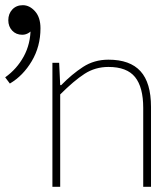

<svg xmlns="http://www.w3.org/2000/svg" viewBox="-22 -720 642 740"><path d="M180 0V-478H206L210 -392H214Q255 -434 298 -462Q341 -490 396 -490Q479 -490 519.5 -445.5Q560 -401 560 -308V0H530V-304Q530 -384 498.5 -423Q467 -462 396 -462Q345 -462 304 -435.5Q263 -409 210 -356V0ZM16 -398 -2 -422Q43 -454 69.5 -502.5Q96 -551 96 -612L66 -676L117 -621Q105 -605 92 -595.5Q79 -586 64 -586Q40 -586 25 -602Q10 -618 10 -642Q10 -667 25.5 -683.5Q41 -700 66 -700Q92 -700 113 -676.5Q134 -653 134 -611Q134 -541 100.5 -484.5Q67 -428 16 -398Z"/></svg>

Font: Source Code Pro ExtraLight ExtraLight
Style: Regular
Weight: 250
Monospace: yes
Version: Version 1.018;hotconv 1.0.116;makeotfexe 2.5.65601